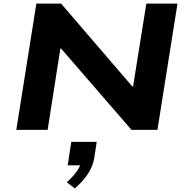

<svg xmlns="http://www.w3.org/2000/svg" viewBox="-20 -725 1051 1072"><path d="M71 0 183 -705H321L719 -242H723L797 -705H971L859 0H714L321 -454H317L246 0ZM398 327 353 293Q390 259 410.5 229Q431 199 434 174L457 198H358L378 67H520L506 159Q498 205 470 247Q442 289 398 327Z"/></svg>

Font: Nunito Sans 7pt Expanded ExtraBold
Style: Italic
Weight: 800
Width: 7
Italic angle: -9°
Designer: Vernon Adams
Foundry: Vernon Adams
Version: Version 3.101;gftools[0.9.27]